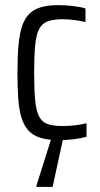

<svg xmlns="http://www.w3.org/2000/svg" viewBox="-20 -538 391 748"><path d="M211 8Q166 8 136.5 -1.5Q107 -11 89.5 -31Q72 -51 63 -81.5Q54 -112 51 -155.5Q48 -199 48 -255Q48 -316 52 -361Q56 -406 66 -436Q76 -466 94 -484Q112 -502 140 -510Q168 -518 208 -518Q234 -518 264.5 -514.5Q295 -511 313 -505V-452Q294 -457 269.5 -460Q245 -463 223 -463Q187 -463 165 -454.5Q143 -446 132 -424Q121 -402 117 -361Q113 -320 113 -255Q113 -189 117 -147.5Q121 -106 132.5 -84Q144 -62 166 -54.5Q188 -47 224 -47Q249 -47 273.5 -50Q298 -53 317 -58V-5Q295 1 266.5 4.5Q238 8 211 8ZM122 190V185L183 -8H227V-3L185 190Z"/></svg>

Font: Saira Condensed
Style: Regular
Weight: 400
Width: 3
Designer: Hector Gatti with collaboration of the Omnibus-Type team
Foundry: Omnibus-Type
Version: Version 1.101